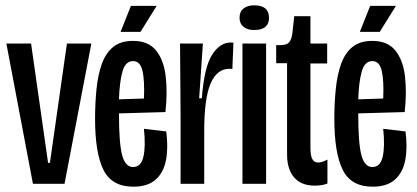

<svg xmlns="http://www.w3.org/2000/svg" viewBox="-20 -692 1569 723"><path d="M104 0 4 -528H97L161 -79H168L232 -528H324L223 0Z M482 11Q401 11 369.5 -52.5Q338 -116 338 -244Q338 -304 343.5 -357.5Q349 -411 363.5 -451.5Q378 -492 406 -515Q434 -538 481 -538Q539 -538 568 -501.5Q597 -465 604 -404.5Q611 -344 603 -270L428 -265V-263Q428 -152 440 -107.5Q452 -63 481 -63Q511 -63 520 -101.5Q529 -140 522 -207L606 -197Q614 -136 605 -89Q596 -42 566 -15.5Q536 11 482 11ZM481 -462Q452 -462 441 -422Q430 -382 428 -318L522 -321Q525 -389 516.5 -425.5Q508 -462 481 -462ZM509 -572H434L473 -670H570Z M660 0V-259L658 -528H744L730 -322H740Q749 -439 778.5 -485.5Q808 -532 849 -532Q856 -532 859 -531L855 -432Q851 -433 844 -433Q797 -433 773 -377.5Q749 -322 749 -198V0Z M893 0V-528H982V0ZM937 -579Q912 -579 897 -591Q882 -603 882 -625Q882 -648 897 -660Q912 -672 937 -672Q993 -672 993 -625Q993 -579 937 -579Z M1165 7Q1114 7 1087.5 -24Q1061 -55 1061 -110V-454H1020V-522H1035Q1060 -522 1069 -533Q1078 -544 1081 -567L1088 -631H1149V-528H1212V-453H1149V-136Q1149 -106 1156 -93Q1163 -80 1178 -80Q1184 -80 1193 -82.5Q1202 -85 1213 -91V-1Q1201 4 1188.5 5.5Q1176 7 1165 7Z M1383 11Q1302 11 1270.5 -52.5Q1239 -116 1239 -244Q1239 -304 1244.5 -357.5Q1250 -411 1264.5 -451.5Q1279 -492 1307 -515Q1335 -538 1382 -538Q1440 -538 1469 -501.5Q1498 -465 1505 -404.5Q1512 -344 1504 -270L1329 -265V-263Q1329 -152 1341 -107.5Q1353 -63 1382 -63Q1412 -63 1421 -101.5Q1430 -140 1423 -207L1507 -197Q1515 -136 1506 -89Q1497 -42 1467 -15.5Q1437 11 1383 11ZM1382 -462Q1353 -462 1342 -422Q1331 -382 1329 -318L1423 -321Q1426 -389 1417.5 -425.5Q1409 -462 1382 -462ZM1410 -572H1335L1374 -670H1471Z"/></svg>

Font: Bricolage Grotesque 96pt Condensed
Style: Regular
Weight: 400
Width: 3
Designer: Mathieu Triay
Foundry: Atelier Triay
Version: Version 1.001; ttfautohint (v1.8.4.7-5d5b);gftools[0.9.33.de